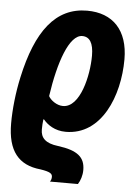

<svg xmlns="http://www.w3.org/2000/svg" viewBox="-55 -600 629 882"><g transform="rotate(5 259.0 -158.5)"><path d="M238 -111C209 -111 180 -133 171 -151C194 -309 239 -439 299 -439C333 -439 351 -411 351 -353C351 -260 317 -111 238 -111ZM209 240H338C349 223 357 199 357 174C357 116 324 86 232 74C172 67 151 42 151 5C151 -10 152 -28 154 -42H157C176 -19 210 6 261 6C426 6 501 -180 501 -349C501 -483 430 -557 311 -557C166 -557 79 -442 32 -225C16 -152 8 -75 8 -11C8 116 59 178 161 188C206 195 216 203 216 218C216 227 213 235 209 240Z"/></g></svg>

Font: Noto Sans Display SemiCondensed Extra
Style: Italic
Weight: 800
Width: 4
Italic angle: -12°
Designer: Monotype Design Team
Foundry: Monotype Imaging Inc.
Version: Version 1.900